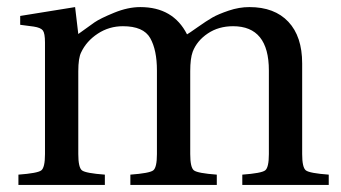

<svg xmlns="http://www.w3.org/2000/svg" viewBox="-20 -522 963 542"><path d="M32 0V-29Q86 -33 96.5 -41Q107 -49 107 -87V-402Q107 -428 101 -436Q95 -444 75 -447L37 -452V-477L192 -502L201 -426Q231 -448 247 -459Q263 -470 302 -486Q341 -502 376 -502Q469 -502 508 -425Q512 -427 537.5 -445Q563 -463 579.5 -472.5Q596 -482 625.5 -492Q655 -502 684 -502Q755 -502 794 -460.5Q833 -419 833 -343V-87Q833 -49 843.5 -41Q854 -33 908 -29V0H664V-29Q718 -33 728.5 -41Q739 -49 739 -87V-323Q739 -448 638 -448Q597 -448 566.5 -427.5Q536 -407 524 -376Q517 -357 517 -321V-87Q517 -49 527.5 -41Q538 -33 592 -29V0H348V-29Q402 -33 412.5 -41Q423 -49 423 -87V-323Q423 -381 404 -414.5Q385 -448 327 -448Q288 -448 256 -427Q224 -406 209 -374Q201 -358 201 -321V-87Q201 -49 211.5 -41Q222 -33 276 -29V0Z"/></svg>

Font: Heuristica
Style: Regular
Weight: 400
Version: Version 1.0.1 ; ttfautohint (v1.4.1)